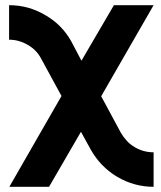

<svg xmlns="http://www.w3.org/2000/svg" viewBox="-20 -520 621 740"><path d="M15 -500V-367Q34 -367 52 -362Q70 -357 87 -347Q103 -338 116 -325Q129 -312 138 -295L217 -150L16 200H169L292 -12L330 57Q348 89 373.5 115.5Q399 142 431 161Q497 200 572 200V67Q552 67 534 62Q516 57 499 47Q482 37 469 23Q456 9 446 -8L370 -149L572 -500H419L294 -286L255 -360Q219 -425 154 -462Q90 -500 15 -500Z"/></svg>

Font: Unageo
Style: Bold
Weight: 700
Designer: Richard Sepsi
Foundry: Richard Sepsi
Version: Version 2.000